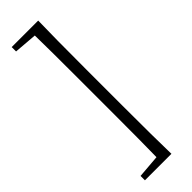

<svg xmlns="http://www.w3.org/2000/svg" viewBox="-313 -782 963 963"><g transform="rotate(-45 168.5 -300.5)"><path d="M228 -430V-171Q228 58 231 172H43V141L166 131Q168 32 168 -171V-430Q168 -632 166 -732L43 -742V-773H231Q228 -661 228 -430Z"/></g></svg>

Font: GL-CurulMinamoto Light
Style: Regular
Weight: 300
Designer: Eunice (kana); Ryoko NISHIZUKA 西塚涼子 (ideographs); Frank Grießhammer (Latin, Greek & Cyrillic); Wenlong ZHANG
Foundry: Gutenberg Labo; Adobe
Version: Version 1.002